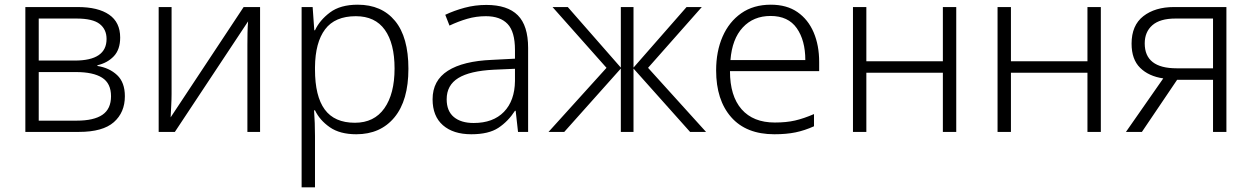

<svg xmlns="http://www.w3.org/2000/svg" viewBox="-20 -562 5333 818"><path d="M492 -402Q492 -351 465 -322.5Q438 -294 395 -284V-281Q446 -273 479 -242Q512 -211 512 -152Q512 -83 465 -41.5Q418 0 316 0H88V-532H311Q398 -532 445 -499.5Q492 -467 492 -402ZM434 -396Q434 -437 404.5 -460Q375 -483 306 -483H145V-304H299Q434 -304 434 -396ZM453 -152Q453 -207 415 -231Q377 -255 304 -255H145V-48H307Q380 -48 416.5 -73Q453 -98 453 -152Z M711 -162Q711 -140 709.5 -112Q708 -84 707 -62L1018 -532H1088V0H1034V-371Q1034 -393 1034.5 -421.5Q1035 -450 1037 -471L725 0H656V-532H711Z M1504 -542Q1606 -542 1663 -473Q1720 -404 1720 -269Q1720 -134 1660.5 -62Q1601 10 1498 10Q1428 10 1385 -20Q1342 -50 1322 -92H1318Q1320 -67 1321 -37.5Q1322 -8 1322 17V236H1265V-532H1312L1319 -433H1322Q1342 -476 1386 -509Q1430 -542 1504 -542ZM1496 -493Q1407 -493 1365 -437Q1323 -381 1322 -276V-266Q1322 -152 1363.5 -95.5Q1405 -39 1492 -39Q1574 -39 1617.5 -100.5Q1661 -162 1661 -270Q1661 -377 1619.5 -435Q1578 -493 1496 -493Z M2052 -541Q2142 -541 2186 -497Q2230 -453 2230 -358V0H2187L2177 -90H2174Q2145 -45 2103.5 -17.5Q2062 10 1988 10Q1911 10 1867 -28.5Q1823 -67 1823 -139Q1823 -219 1888 -260.5Q1953 -302 2077 -307L2174 -312V-349Q2174 -427 2142.5 -460Q2111 -493 2050 -493Q2009 -493 1971 -482Q1933 -471 1895 -453L1877 -499Q1915 -517 1959.5 -529Q2004 -541 2052 -541ZM2084 -265Q1982 -260 1932.5 -229.5Q1883 -199 1883 -139Q1883 -89 1913.5 -63.5Q1944 -38 1998 -38Q2081 -38 2127 -85.5Q2173 -133 2174 -217V-269Z M2970 -532 2741 -273 2988 0H2920L2679 -270V0H2625V-270L2384 0H2317L2564 -273L2334 -532H2399L2625 -274V-532H2679V-274L2905 -532Z M3264 -542Q3332 -542 3377.5 -510.5Q3423 -479 3446.5 -424Q3470 -369 3470 -298V-259H3090Q3090 -153 3139.5 -96.5Q3189 -40 3281 -40Q3330 -40 3367 -48.5Q3404 -57 3448 -76V-24Q3408 -6 3369 2Q3330 10 3279 10Q3159 10 3095 -63Q3031 -136 3031 -262Q3031 -343 3058.5 -406Q3086 -469 3138 -505.5Q3190 -542 3264 -542ZM3263 -494Q3190 -494 3144.5 -445Q3099 -396 3092 -306H3411Q3411 -390 3374.5 -442Q3338 -494 3263 -494Z M3671 -532V-301H3997V-532H4054V0H3997V-252H3671V0H3614V-532Z M4287 -532V-301H4613V-532H4670V0H4613V-252H4287V0H4230V-532Z M4845 0H4777L4936 -228Q4874 -237 4837.5 -273Q4801 -309 4801 -376Q4801 -454 4851 -493Q4901 -532 4982 -532H5205V0H5148V-222H4995ZM4857 -377Q4857 -271 4993 -271H5148V-483H4988Q4922 -483 4889.5 -454.5Q4857 -426 4857 -377Z"/></svg>

Font: RS Noto Sans Light
Style: Regular
Weight: 300
Designer: Monotype Design Team
Foundry: Monotype Imaging Inc.
Version: Version 3.10